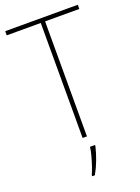

<svg xmlns="http://www.w3.org/2000/svg" viewBox="-172 -787 787 1081"><g transform="rotate(-20 221.5 -246.5)"><path d="M234 0H208V-689H4V-714H439V-689H234ZM260 68Q251 106 236 146Q221 186 201 221H185V214Q193 197 202.5 169Q212 141 220 111.5Q228 82 230 61H260Z"/></g></svg>

Font: Noto Sans Kannada SemiCondensed Thin
Style: Regular
Weight: 100
Width: 4
Designer: Jelle Bosma - Monotype Design Team
Foundry: Monotype Imaging Inc.
Version: Version 2.005; ttfautohint (v1.8.4.7-5d5b)